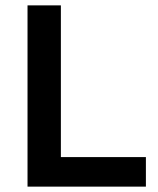

<svg xmlns="http://www.w3.org/2000/svg" viewBox="-20 -695 588 715"><path d="M82.5 0V-675H206.7V-110H523.3V0Z"/></svg>

Font: Funnel Sans SemiBold
Style: Regular
Weight: 600
Designer: NORD ID, Kristian Moeller
Foundry: Dicotype
Version: Version 1.000